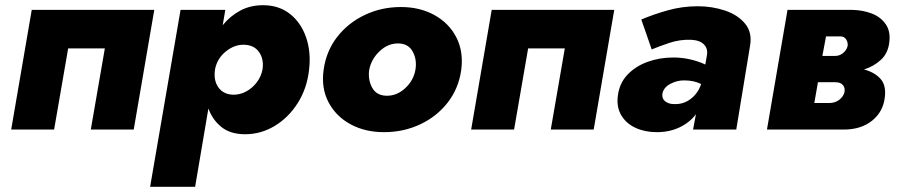

<svg xmlns="http://www.w3.org/2000/svg" viewBox="-20 -498 3454 738"><path d="M573 -460 494 0H329L383 -312H242L188 0H23L102 -460Z M730 220H557L674 -460H846L836 -401Q864 -436 903 -457Q942 -478 991 -478Q1052 -478 1094.5 -444.5Q1137 -411 1156.5 -354.5Q1176 -298 1168 -230Q1160 -158 1124.5 -102Q1089 -46 1036 -14Q983 18 922 18Q866 18 831.5 -9.5Q797 -37 781 -81ZM989 -231Q995 -270 976 -297.5Q957 -325 918 -326Q882 -327 849 -301Q816 -275 807 -234L806 -227Q801 -188 819.5 -162Q838 -136 874 -134Q901 -133 925.5 -146Q950 -159 967 -181.5Q984 -204 989 -231Z M1224 -230Q1234 -302 1276 -356Q1318 -410 1382 -440.5Q1446 -471 1521 -471Q1594 -471 1650 -440Q1706 -409 1734 -354.5Q1762 -300 1753 -230Q1743 -158 1701 -104Q1659 -50 1595 -20Q1531 10 1456 10Q1383 10 1327 -20.5Q1271 -51 1242.5 -105.5Q1214 -160 1224 -230ZM1399 -229Q1394 -191 1410.5 -161Q1427 -131 1465 -130Q1505 -129 1537.5 -159Q1570 -189 1577 -231Q1583 -269 1566.5 -299.5Q1550 -330 1512 -331Q1472 -332 1439.5 -301.5Q1407 -271 1399 -229Z M2341 -460 2262 0H2097L2151 -312H2010L1956 0H1791L1870 -460Z M2485 -308 2445 -423Q2492 -443 2547.5 -458.5Q2603 -474 2662 -474Q2717 -474 2766.5 -457.5Q2816 -441 2844 -407Q2872 -373 2863 -322L2810 0H2644L2655 -59Q2631 -27 2592 -8.5Q2553 10 2505 10Q2459 10 2423 -6.5Q2387 -23 2368 -55Q2349 -87 2355 -131Q2361 -178 2391.5 -210.5Q2422 -243 2468.5 -260Q2515 -277 2568 -277Q2602 -277 2634 -269.5Q2666 -262 2691 -250L2697 -284Q2702 -310 2686.5 -326.5Q2671 -343 2638 -345Q2594 -347 2552.5 -333Q2511 -319 2485 -308ZM2526 -137Q2524 -118 2537.5 -108Q2551 -98 2570 -98Q2606 -96 2634.5 -117.5Q2663 -139 2675 -175Q2661 -182 2645 -185.5Q2629 -189 2609 -189Q2581 -189 2555.5 -175Q2530 -161 2526 -137Z M3007 -460H3257Q3297 -459 3331 -446Q3365 -433 3384.5 -405Q3404 -377 3398 -334Q3393 -293 3366 -268Q3339 -243 3301 -231Q3340 -221 3363.5 -196Q3387 -171 3381 -124Q3375 -69 3332.5 -34.5Q3290 0 3223 0H3092H2928ZM3211 -358H3155L3141 -283H3190Q3207 -283 3220.5 -294Q3234 -305 3238 -321Q3240 -335 3232.5 -346.5Q3225 -358 3211 -358ZM3190 -182H3124L3110 -102H3167Q3190 -102 3206 -114.5Q3222 -127 3226 -144Q3229 -160 3220 -171Q3211 -182 3190 -182Z"/></svg>

Font: Jost* Heavy
Style: Italic
Weight: 800
Italic angle: -10°
Version: Version 3.7